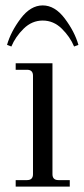

<svg xmlns="http://www.w3.org/2000/svg" viewBox="-20 -690 310 710"><path d="M138 -670Q183 -670 219.5 -621.5Q256 -573 270 -524L254 -518Q239 -554 208.5 -584Q178 -614 138 -614Q98 -614 67.5 -584Q37 -554 22 -518L6 -524Q20 -573 56.5 -621.5Q93 -670 138 -670ZM38 0V-24H80Q102 -24 102 -46V-410Q102 -432 80 -432H38V-456H174V-46Q174 -24 196 -24H238V0Z"/></svg>

Font: Old Standard TT
Style: Regular
Weight: 400
Designer: Alexey Kryukov <alexios@thessalonica.org.ru>
Version: Version 1.0